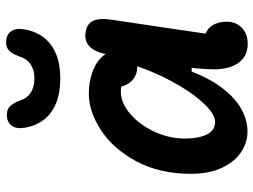

<svg xmlns="http://www.w3.org/2000/svg" viewBox="-126 -734 871 660"><g transform="rotate(-90 310.0 -403.5)"><path d="M43 -182.5Q43 -290.9 86.1 -371Q129.2 -451 193.4 -492.6Q257.6 -534.2 318.3 -534.2Q356 -534.2 389.5 -523Q423.1 -511.9 443.5 -490.6Q464 -469.2 464 -440.5Q464 -411.6 450.2 -389.7Q436.5 -367.8 408.7 -367.8Q389.4 -367.8 373.6 -377.8Q357.8 -387.8 348.8 -406.4Q339.8 -425 339.8 -449.6H402.1V-392.8Q399.2 -395.3 396 -397.4Q380.7 -409.2 363 -416.7Q345.3 -424.2 325.4 -424.2Q287.2 -424.2 249.5 -392.3Q211.9 -360.3 188.1 -309.2Q164.2 -258.1 164.2 -203.9Q164.2 -157.6 178 -128.8Q191.8 -100.1 221.6 -100.1Q249.3 -100.1 288.2 -142.7Q327 -185.2 364 -255Q401 -324.7 423.1 -401.1H468.2L437.2 -180.6H394.6Q369.6 -116.2 336.2 -73.4Q302.9 -30.5 265.4 -9.7Q227.8 11.2 188.2 11.2Q150.5 11.2 117.4 -10.9Q84.3 -32.9 63.7 -76.7Q43 -120.4 43 -182.5ZM402.2 -103Q402.2 -154.2 415.6 -244.6Q429 -335 451.8 -461.8Q452.8 -464.8 453.7 -471.4Q461 -511.9 479.8 -530.8Q498.7 -549.6 528.4 -545.4Q548.9 -542.5 560 -532.1Q571.2 -521.7 574 -501.7Q576.9 -481.8 571.9 -449.8Q555.4 -341.2 545.8 -275.5Q536.1 -209.9 520.2 -100.2L506.8 -135.5Q525.2 -135.5 538.5 -125.4Q551.9 -115.3 558.9 -98.2Q565.9 -81.2 565.9 -60.7Q565.9 -28.9 545.2 -8.5Q524.5 12 489.8 12Q447.5 12 424.8 -19.2Q402.2 -50.4 402.2 -103ZM201.4 -755Q196.8 -782.4 208 -798.4Q219.2 -814.3 241.5 -816Q262.5 -817.2 274.3 -805.9Q286.2 -794.6 295.2 -769.9Q302.5 -746.4 322 -733.8Q341.5 -721.2 370.7 -721.2Q399.9 -721.2 419.4 -734.3Q438.9 -747.4 446.2 -772.4L446.7 -773.8Q452.7 -789.8 459.3 -799.7Q465.9 -809.6 475.8 -814.5Q485.7 -819.3 499.8 -818.5Q522 -816.8 533.2 -801Q544.4 -785.1 539.8 -758Q533.7 -718.3 512.4 -690.1Q491.2 -661.9 455.4 -647.1Q419.7 -632.2 370.7 -632.2Q321.3 -632.2 285.5 -646.9Q249.8 -661.6 228.6 -689.1Q207.5 -716.7 201.4 -755Z"/></g></svg>

Font: Monaspace Radon Var
Style: Regular
Weight: 400
Designer: Riley Cran and the Lettermatic Team
Version: Version 1.000 (Monaspace Radon Var)